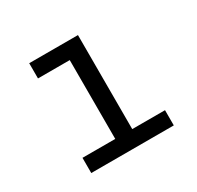

<svg xmlns="http://www.w3.org/2000/svg" viewBox="-122 -681 844 822"><g transform="rotate(-30 300.0 -270.0)"><path d="M108 0H516V-75.2H354V-540H113V-464.8H270V-75.2H108Z"/></g></svg>

Font: CommitMonoV143 ExtLt
Style: Regular
Weight: 200
Monospace: yes
Designer: Eigil Nikolajsen
Foundry: Eigil Nikolajsen
Version: Version 1.143